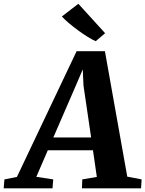

<svg xmlns="http://www.w3.org/2000/svg" viewBox="-96 -1024 790 1044"><path d="M-76 0 -72 -48.5 -4 -62 320.5 -745.5H474.5L596 -63.5L674 -48.5L671 0H349.5L351.5 -48.5L430.5 -62L409.5 -207H164L101.5 -62.5L193.5 -48.5L189.5 0ZM194 -276.5H399.5L358 -558.5L354 -646.5L318.5 -563.5ZM424.5 -800Q407.5 -807 382 -822.8Q356.5 -838.5 329.2 -858.5Q302 -878.5 278.2 -898.5Q254.5 -918.5 240.5 -934.5L330 -1003.5L475.5 -843.5Z"/></svg>

Font: Merriweather 20pt ExtraBold
Style: Italic
Weight: 800
Italic angle: -7.8°
Version: Version 2.101